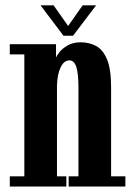

<svg xmlns="http://www.w3.org/2000/svg" viewBox="-20 -686 492 706"><path d="M16 0V-37.5H69.5V-486H16V-523.5H186V-473.5Q187.5 -480 198.2 -493.8Q209 -507.5 228.8 -519Q248.5 -530.5 277 -530.5Q308 -530.5 333.2 -517Q358.5 -503.5 373.5 -467.8Q388.5 -432 388.5 -365V-37.5H441V0H232.5V-37.5H268.5V-363Q268.5 -415 260.8 -439.5Q253 -464 235 -464Q215 -464 202.8 -438Q190.5 -412 189.5 -371V-37.5H224V0ZM213.5 -554.5 129 -666.5H177L230.5 -590.5L284 -666.5H333.5L248.5 -554.5Z"/></svg>

Font: Imbue 10pt
Style: Bold
Weight: 700
Designer: Tyler Finck
Foundry: Etcetera Type Company
Version: Version 1.102; ttfautohint (v1.8.3)